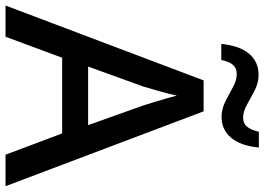

<svg xmlns="http://www.w3.org/2000/svg" viewBox="-151 -806 957 695"><g transform="rotate(90 327.5 -458.5)"><path d="M540 0 463 -205H189L113 0H0L271 -717H383L654 0ZM362 -498Q359 -508 351.5 -531.5Q344 -555 337 -580Q330 -605 326 -620Q319 -588 309 -553Q299 -518 293 -498L221 -299H433ZM139 -781Q145 -846 174 -881Q203 -916 251 -916Q280 -916 307 -902Q334 -888 359 -874Q384 -860 406 -860Q426 -860 438 -873.5Q450 -887 457 -917H514Q508 -852 479 -817Q450 -782 403 -782Q375 -782 348 -795.5Q321 -809 296 -823Q271 -837 248 -837Q227 -837 215 -823.5Q203 -810 197 -781Z"/></g></svg>

Font: Noto Sans Lao Medium
Style: Regular
Weight: 500
Designer: Monotype Design Team
Foundry: Monotype Imaging Inc.
Version: Version 2.003; ttfautohint (v1.8.4.7-5d5b)